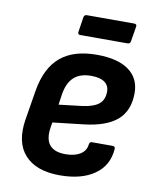

<svg xmlns="http://www.w3.org/2000/svg" viewBox="-77 -717 646 788"><g transform="rotate(10 245.5 -322.5)"><path d="M225.3 11Q126.4 11 79.2 -41.4Q32 -93.8 47.8 -190.9L68 -314.4Q84.3 -410.4 138.8 -456.5Q193.2 -502.7 290.3 -502.7Q377.8 -502.7 423.8 -469.3Q469.8 -435.9 469.8 -374.8Q469.8 -300.6 424.4 -261.5Q379 -222.5 287.3 -212.1L158.2 -197.3L154.3 -172.7Q147.6 -125.2 167.8 -101.8Q188 -78.4 233.4 -78.4Q271.4 -78.4 294.7 -92.9Q318.1 -107.3 321.1 -133.9Q322.4 -145.7 332.8 -145.7H418.7Q429.8 -145.7 429.1 -134.6Q424.3 -65.4 370.2 -27.2Q316.2 11 225.3 11ZM170.6 -273.7 269.9 -285.5Q316 -292.1 336.8 -309.7Q357.5 -327.4 357.5 -360.6Q357.5 -386.3 338.5 -399.9Q319.5 -413.5 282.6 -413.5Q236.2 -413.5 210.5 -389.8Q184.8 -366.1 177.2 -318.4ZM208.6 -570.6Q197.8 -570.6 199.1 -581.7L208.6 -643.7Q210.6 -655.5 221.1 -655.5H419Q430.5 -655.5 428.5 -643.7L418.3 -581.7Q417 -570.6 405.2 -570.6Z"/></g></svg>

Font: Sofia Sans Semi Condensed
Style: Italic
Weight: 400
Italic angle: -9°
Designer: Botio Nikoltchev, Ani Petrova
Foundry: lettersoup
Version: Version 4.101